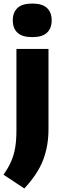

<svg xmlns="http://www.w3.org/2000/svg" viewBox="-44 -824 342 1081"><path d="M93 237 -24.5 159.5Q3.5 120.5 19.2 83.8Q35 47 41.8 5.5Q48.5 -36 48.5 -89V-548.5H229V-96.5Q229 -2 198.8 77Q168.5 156 93 237ZM137.5 -615Q81 -615 54.5 -639.8Q28 -664.5 28 -709.5Q28 -754 54.5 -779Q81 -804 137.5 -804Q194 -804 220.5 -779Q247 -754 247 -709.5Q247 -664.5 220.5 -639.8Q194 -615 137.5 -615Z"/></svg>

Font: Encode Sans SmCnd XBd
Style: Regular
Weight: 800
Width: 4
Designer: Multiple Designers
Foundry: Impallari Type
Version: Version 3.002; ttfautohint (v1.8.3) -l 8 -r 50 -G 200 -x 14 